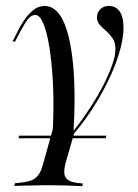

<svg xmlns="http://www.w3.org/2000/svg" viewBox="-20 -446 469 653"><path d="M151.6 80.6Q159.7 18.5 161.3 -48Q162.9 -114.5 159.3 -176.6Q155.6 -238.7 147.6 -287.9Q139.5 -337.1 127.4 -366.1Q115.3 -395.2 100 -395.2Q86.3 -395.2 74.6 -380.2Q62.9 -365.3 46.8 -334.7L31.5 -304.8H22.6L41.9 -342.7Q49.2 -358.1 62.1 -377.4Q75 -396.8 92.7 -411.3Q110.5 -425.8 131.5 -425.8Q171 -425.8 195.2 -374.6Q219.4 -323.4 228.6 -226.2Q237.9 -129 229.8 8.9L202.4 54ZM146 183.9Q125.8 183.9 107.3 184.3Q88.7 184.7 69.4 185.1Q50 185.5 29 186.3L30.6 177.4L51.6 175Q74.2 172.6 87.9 166.9Q101.6 161.3 110.5 149.2Q119.4 137.1 125 116.9L177.4 -70.2L197.6 25.8L233.1 4L202.4 110.5Q194.4 141.9 202.8 156.9Q211.3 171.8 240.3 175.8L262.1 178.2L259.7 187.1Q231.5 185.5 202 184.7Q172.6 183.9 141.1 183.9H143.5ZM200 42.7 195.2 37.1Q217.7 15.3 241.9 -16.1Q266.1 -47.6 289.5 -83.9Q312.9 -120.2 331.5 -156.5Q350 -192.7 361.3 -224.6Q372.6 -256.5 372.6 -279Q372.6 -301.6 362.9 -315.7Q353.2 -329.8 340.7 -340.7Q328.2 -351.6 319 -362.1Q309.7 -372.6 309.7 -386.3Q309.7 -403.2 321 -414.5Q332.3 -425.8 350 -425.8Q374.2 -425.8 387.1 -406.9Q400 -387.9 400 -353.2Q400 -317.7 388.3 -275.8Q376.6 -233.9 356.5 -189.5Q336.3 -145.2 310.5 -102Q284.7 -58.9 256 -21.8Q227.4 15.3 200 42.7ZM42.7 24.2 45.2 15.3H341.9L339.5 24.2Z"/></svg>

Font: Playfair 144pt SemiCondensed
Style: Italic
Weight: 400
Width: 4
Italic angle: -15.6°
Designer: Claus Eggers Sørensen
Foundry: Claus Eggers Sørensen
Version: Version 2.203